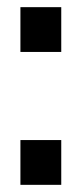

<svg xmlns="http://www.w3.org/2000/svg" viewBox="-20 -516 229 536"><path d="M37 -496H151V-371H37ZM37 -125H151V0H37Z"/></svg>

Font: Cabin Condensed SemiBold
Style: Regular
Weight: 600
Width: 3
Designer: Pablo Impallari
Foundry: Pablo Impallari. http://www.impallari.com Igino Marini. http://www.ikern.com
Version: Version 2.200